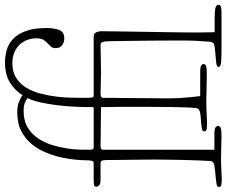

<svg xmlns="http://www.w3.org/2000/svg" viewBox="-92 -774 925 784"><g transform="rotate(-90 371.0 -382.5)"><path d="M635 -428Q635 -393 634 -346.5Q633 -300 632.5 -252Q632 -204 631 -158Q630 -112 630 -77Q630 -66 630 -52Q630 -38 630 -23Q630 -8 630.5 6.5Q631 21 631 31H695Q718 31 730.5 34.5Q743 38 743 47Q743 55 733 57Q723 59 713 59H558Q534 59 511.5 57.5Q489 56 489 47Q489 39 509.5 37Q530 35 553 33Q578 31 584 27.5Q590 24 592 12Q593 -3 594 -16.5Q595 -30 596 -46.5Q597 -63 597 -84.5Q597 -106 597 -138Q597 -183 596.5 -229.5Q596 -276 595.5 -315.5Q595 -355 594.5 -382.5Q594 -410 593 -418Q592 -426 589 -430.5Q586 -435 575 -435Q572 -435 557.5 -434.5Q543 -434 525.5 -434Q508 -434 491.5 -433.5Q475 -433 467 -433Q459 -433 446 -433.5Q433 -434 420.5 -434Q408 -434 397 -434.5Q386 -435 381 -435Q363 -435 363 -424Q363 -421 363 -401Q363 -381 362.5 -353.5Q362 -326 362 -293.5Q362 -261 361.5 -231.5Q361 -202 361 -180Q361 -158 361 -151Q361 -129 362.5 -108Q364 -87 365.5 -70Q367 -53 368.5 -42Q370 -31 370 -28H472Q501 -28 501 -14Q501 -7 493 -4Q485 -1 459 -1Q450 -1 436 -1.5Q422 -2 406.5 -2Q391 -2 375.5 -2.5Q360 -3 349 -3Q322 -3 296.5 -1.5Q271 0 260 0Q246 0 236 -1.5Q226 -3 226 -11Q226 -19 236.5 -21Q247 -23 258 -24Q278 -25 290 -26.5Q302 -28 308.5 -30Q315 -32 317.5 -35.5Q320 -39 321 -45Q323 -58 324 -85.5Q325 -113 325.5 -148Q326 -183 326 -222.5Q326 -262 326 -300Q326 -344 326 -369Q326 -394 325.5 -407Q325 -420 325 -424.5Q325 -429 325 -433Q312 -433 287.5 -433.5Q263 -434 238 -434Q213 -434 193 -434.5Q173 -435 169 -435Q157 -435 154 -432Q151 -429 151 -424V30H219Q248 30 248 45Q248 52 240 55.5Q232 59 206 59Q188 59 164 58Q140 57 117 57Q90 57 67 58.5Q44 60 33 60Q19 60 9 58.5Q-1 57 -1 49Q-1 41 9.5 39Q20 37 31 36Q71 33 87.5 29.5Q104 26 105 15Q106 -6 107.5 -37Q109 -68 109.5 -100.5Q110 -133 110.5 -164Q111 -195 111 -217Q111 -265 110 -313Q109 -361 109 -409Q109 -423 106.5 -429Q104 -435 96 -435H29Q12 -435 6 -440.5Q0 -446 0 -452Q0 -460 7 -461.5Q14 -463 32 -463H96Q104 -463 106 -471.5Q108 -480 108 -491Q108 -505 110 -531.5Q112 -558 118.5 -589.5Q125 -621 138 -654Q151 -687 172.5 -714Q194 -741 226 -758Q258 -775 304 -775Q329 -775 345.5 -768.5Q362 -762 374 -754Q394 -786 426.5 -805.5Q459 -825 508 -825Q532 -825 557 -818.5Q582 -812 602.5 -793Q623 -774 635.5 -741Q648 -708 648 -656Q648 -624 640 -603.5Q632 -583 606 -583Q589 -583 577.5 -592Q566 -601 566 -618Q566 -631 572 -637.5Q578 -644 585.5 -651Q593 -658 599.5 -667.5Q606 -677 606 -697Q606 -715 600 -732.5Q594 -750 581.5 -764Q569 -778 549.5 -786.5Q530 -795 504 -795Q469 -795 444.5 -779.5Q420 -764 404.5 -738.5Q389 -713 380.5 -680.5Q372 -648 368 -615Q364 -582 363.5 -551.5Q363 -521 363 -498Q363 -475 364.5 -469Q366 -463 371 -463H613Q625 -463 630 -453.5Q635 -444 635 -428ZM325 -463Q325 -496 326.5 -534Q328 -572 332.5 -609Q337 -646 344 -678.5Q351 -711 362 -733Q354 -740 341.5 -744.5Q329 -749 309 -749Q269 -749 242 -732.5Q215 -716 197.5 -690Q180 -664 170.5 -633Q161 -602 156.5 -572.5Q152 -543 151.5 -519Q151 -495 151 -484Q151 -471 153 -467Q155 -463 159 -463Z"/></g></svg>

Font: Life Savers
Style: Regular
Weight: 400
Designer: Pablo Impallari, Rodrigo Fuenzalida, Brenda Gallo
Foundry: Pablo Impallari, Rodrigo Fuenzalida, Brenda Gallo
Version: Version 3.001; ttfautohint (v0.95) -l 8 -r 50 -G 200 -x 14 -